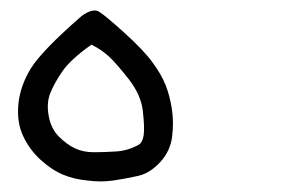

<svg xmlns="http://www.w3.org/2000/svg" viewBox="-20 -172 540 366"><path d="M145.5 171.9Q122.1 169.9 100.6 161.1Q79.1 152.3 57.6 132.8Q36.1 113.3 23.9 86.9Q11.7 60.5 15.1 25.9Q18.6 -8.8 39.1 -42Q59.6 -75.2 135.7 -141.6Q157.2 -157.2 169.4 -149.4Q181.6 -141.6 217.8 -108.9Q253.9 -76.2 271 -52.7Q288.1 -29.3 295.9 -9.3Q303.7 10.7 307.6 35.6Q311.5 60.5 308.1 88.4Q304.7 116.2 285.2 137.2Q265.6 158.2 244.1 163.1Q222.7 168 197.3 171.9Q171.9 175.8 145.5 171.9ZM245.1 103.5Q252 98.6 253.9 85.4Q255.9 72.3 252.4 40.5Q249 8.8 225.1 -21.5Q201.2 -51.8 187.5 -64.5Q173.8 -77.1 154.3 -86.9Q114.3 -58.6 98.6 -35.6Q83 -12.7 75.7 5.9Q68.4 24.4 72.8 48.8Q77.1 73.2 92.3 88.4Q107.4 103.5 123 110.8Q138.7 118.2 158.7 118.2Q178.7 118.2 201.7 116.7Q224.6 115.2 245.1 103.5Z"/></svg>

Font: JasonHandwriting1
Style: Regular
Weight: 400
Version: Version 1.48.20